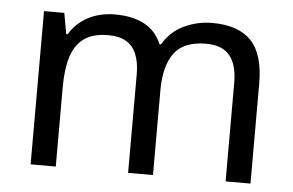

<svg xmlns="http://www.w3.org/2000/svg" viewBox="-44 -607 1022 669"><g transform="rotate(5 467.5 -273.0)"><path d="M673 -546Q764 -546 809 -499.5Q854 -453 854 -349V0H767V-345Q767 -408 740.5 -440Q714 -472 658 -472Q580 -472 546.5 -427Q513 -382 513 -296V0H426V-345Q426 -387 414 -415.5Q402 -444 378 -458Q354 -472 316 -472Q262 -472 231 -449.5Q200 -427 186.5 -384Q173 -341 173 -278V0H85V-536H156L169 -463H174Q191 -491 215.5 -509.5Q240 -528 270 -537Q300 -546 332 -546Q394 -546 435.5 -524Q477 -502 496 -456H501Q528 -502 574.5 -524Q621 -546 673 -546Z"/></g></svg>

Font: loriya15
Style: Book
Weight: 400
Designer: Jelle Bosma - Monotype Design Team
Foundry: Monotype Imaging Inc.
Version: Version 2.003